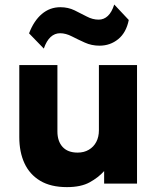

<svg xmlns="http://www.w3.org/2000/svg" viewBox="-20 -790 678 826"><path d="M268 15Q198.5 15 153 -12.2Q107.5 -39.5 85.2 -87.8Q63 -136 63 -200V-510H227V-224.5Q227 -182.5 249.2 -158Q271.5 -133.5 314 -133.5Q341.5 -133.5 362.2 -145.8Q383 -158 394.2 -179.5Q405.5 -201 405.5 -229.5V-510H569.5V0H428V-54Q403.5 -26.5 366 -5.8Q328.5 15 268 15ZM168.5 -581 105 -646.5Q125.5 -700.5 160 -729.8Q194.5 -759 239.5 -759Q273 -759 300.8 -745.5Q328.5 -732 353.5 -718.8Q378.5 -705.5 404.5 -705.5Q427 -705.5 444 -721.5Q461 -737.5 471.5 -770.5L534 -704Q523 -649.5 488.5 -621.5Q454 -593.5 408 -593.5Q374 -593.5 344.8 -606.8Q315.5 -620 289.2 -633.5Q263 -647 238.5 -647Q215.5 -647 197.8 -630.8Q180 -614.5 168.5 -581Z"/></svg>

Font: Geologica Roman
Style: Bold
Weight: 700
Designer: Sindre Bremnes, Frode Helland
Foundry: Monokrom Skriftforlag AS
Version: Version 1.010;gftools[0.9.28]